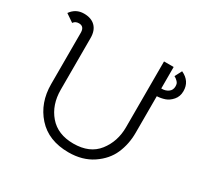

<svg xmlns="http://www.w3.org/2000/svg" viewBox="-151 -868 1081 1053"><g transform="rotate(30 390.0 -342.0)"><path d="M696 -644 719 -688Q780 -660 780 -597Q780 -563 760 -540Q740 -517 716 -509Q692 -501 667 -500V-268Q667 -197 640.5 -136Q614 -75 551.5 -33Q489 9 401 9Q274 9 203 -70.5Q132 -150 132 -268V-595Q131 -633 98 -633Q75 -633 64 -616L14 -650Q44 -693 96 -693Q142 -693 167.5 -667.5Q193 -642 193 -595V-268Q193 -172 247 -109Q301 -46 400 -46Q503 -46 554.5 -112Q606 -178 606 -268V-685H667V-549H671Q694 -549 711.5 -561.5Q729 -574 729 -598Q729 -608 726.5 -615Q724 -622 717 -628.5Q710 -635 708 -636.5Q706 -638 696 -644Z"/></g></svg>

Font: Bellota
Style: Regular
Weight: 400
Designer: Kemie Guaida
Foundry: Kemie Guaida
Version: Version 1.000;PS 002.000;hotconv 1.0.70;makeotf.lib2.5.58329